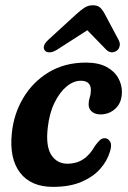

<svg xmlns="http://www.w3.org/2000/svg" viewBox="-20 -700 488 730"><path d="M287 -393Q259.5 -393 233 -371Q206.5 -349 187 -309Q167.5 -269 161.5 -214Q153.5 -144.5 175 -111Q196.5 -77.5 237 -77.5Q304 -77.5 341.5 -146Q351 -158.5 359 -166.5Q367 -174.5 378.5 -174.5Q391 -174.5 398.8 -161.2Q406.5 -148 397.5 -122Q387.5 -88 360.8 -57.8Q334 -27.5 289.5 -8.5Q245 10.5 181.5 10.5Q97.5 10.5 56.2 -43.5Q15 -97.5 25 -193.5Q32 -266 68.2 -327.2Q104.5 -388.5 165.2 -425.2Q226 -462 306.5 -462Q354 -462 384.5 -445.8Q415 -429.5 429.5 -403.5Q444 -377.5 443.5 -349Q443 -309.5 419 -287.2Q395 -265 362.5 -265Q341.5 -265 329 -275.8Q316.5 -286.5 317 -304Q317 -317 321.2 -329.8Q325.5 -342.5 325.5 -357.5Q325.5 -393 287 -393ZM196 -510.5Q180.5 -501 168.2 -501Q156 -501 150.5 -508Q138 -524.5 163.5 -548.5L269.5 -645.5Q287 -661.5 301.2 -670.8Q315.5 -680 333 -680Q351 -680 360.8 -671Q370.5 -662 379 -645.5L431.5 -547Q437.5 -535 434.8 -524.2Q432 -513.5 425 -508Q403 -492.5 383.5 -511.5L312 -585Z"/></svg>

Font: Fraunces 72pt SuperSoft SemiBold
Style: Italic
Weight: 600
Italic angle: -16°
Version: Version 1.000;[b76b70a41]